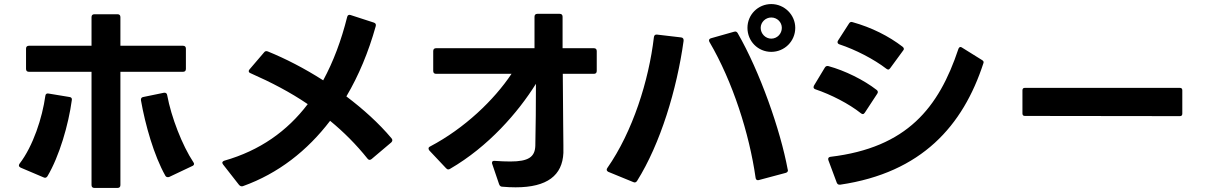

<svg xmlns="http://www.w3.org/2000/svg" viewBox="-20 -881 5940 944"><path d="M213 -14C272 -113 317 -269 333 -388C335 -397 331 -403 322 -404L219 -421C210 -423 204 -419 203 -410C188 -302 143 -163 76 -76C74 -73 73 -70 73 -67C73 -63 76 -60 81 -57L194 -9C202 -5 208 -7 213 -14ZM108 -642V-542C108 -533 113 -528 122 -528H430V29C430 38 435 43 444 43H558C567 43 572 38 572 29V-528H880C889 -528 894 -533 894 -542V-642C894 -651 889 -656 880 -656H572V-797C572 -806 567 -811 558 -811H444C435 -811 430 -806 430 -797V-656H122C113 -656 108 -651 108 -642ZM673 -392V-388C694 -268 737 -116 793 -17C796 -12 800 -10 805 -10C807 -10 809 -10 812 -11L926 -65C931 -67 934 -71 934 -75C934 -78 933 -80 931 -83C876 -166 822 -305 802 -413C801 -421 796 -425 790 -425H786L684 -404C677 -403 673 -398 673 -392Z M1175 34C1348 -28 1491 -140 1603 -287C1670 -232 1731 -171 1787 -101C1790 -97 1794 -95 1798 -95C1801 -95 1804 -97 1807 -99L1904 -181C1907 -184 1909 -188 1909 -191C1909 -194 1908 -198 1905 -201C1842 -276 1765 -345 1683 -407C1744 -510 1792 -626 1827 -751C1830 -761 1827 -767 1818 -770L1704 -807C1696 -810 1689 -807 1687 -798C1658 -682 1619 -578 1569 -486C1477 -545 1383 -593 1297 -628C1289 -631 1283 -630 1278 -623L1207 -540C1204 -537 1203 -534 1203 -531C1203 -527 1206 -523 1212 -521C1314 -476 1408 -427 1493 -369C1392 -236 1258 -141 1083 -91C1077 -89 1073 -85 1073 -81C1073 -78 1075 -75 1077 -72L1156 29C1160 33 1164 35 1169 35C1171 35 1173 35 1175 34Z M2750 -129V-167C2750 -201 2749 -238 2749 -268L2747 -518H2900C2909 -518 2914 -523 2914 -532V-630C2914 -639 2909 -644 2900 -644H2746V-799C2746 -808 2741 -813 2732 -813H2622C2613 -813 2608 -808 2608 -799V-675V-644H2124C2115 -644 2110 -639 2110 -630V-532C2110 -523 2115 -518 2124 -518H2495C2409 -389 2264 -250 2095 -161C2089 -158 2087 -155 2087 -151C2087 -148 2088 -145 2091 -141L2173 -54C2177 -50 2180 -48 2184 -48C2187 -48 2190 -49 2193 -51C2381 -160 2527 -328 2615 -469C2615 -371 2614 -252 2612 -164C2610 -109 2578 -87 2489 -87C2467 -87 2442 -88 2413 -90C2404 -91 2399 -88 2399 -81C2399 -79 2399 -77 2400 -75L2434 25C2437 33 2442 37 2450 37C2473 39 2494 40 2515 40C2671 40 2745 -19 2750 -129Z M3772 -626C3837 -626 3890 -678 3890 -744C3890 -808 3837 -861 3772 -861C3707 -861 3655 -809 3655 -744C3655 -678 3707 -626 3772 -626ZM2963 -47C2963 -42 2966 -39 2971 -36L3093 14C3101 18 3107 16 3112 9C3227 -174 3308 -442 3341 -680C3342 -690 3338 -696 3329 -697L3210 -711C3201 -712 3196 -707 3195 -698C3170 -485 3091 -234 2966 -55C2964 -52 2963 -49 2963 -47ZM3466 -682C3466 -680 3467 -677 3468 -675C3583 -479 3664 -224 3695 -7C3696 1 3700 5 3707 5C3708 5 3710 4 3712 4L3843 -31C3850 -33 3854 -37 3854 -44C3854 -45 3854 -46 3853 -47C3817 -242 3716 -529 3607 -718C3604 -723 3600 -726 3595 -726C3593 -726 3591 -725 3589 -725L3476 -693C3469 -691 3466 -687 3466 -682ZM3720 -744C3720 -772 3744 -795 3772 -795C3801 -795 3824 -772 3824 -744C3824 -715 3801 -691 3772 -691C3744 -691 3720 -715 3720 -744Z M4232 -327 4293 -420C4295 -423 4296 -426 4296 -428C4296 -432 4294 -436 4290 -439C4227 -488 4134 -534 4053 -556C4045 -558 4039 -555 4035 -548L3982 -460C3981 -457 3980 -455 3980 -452C3980 -448 3983 -444 3989 -442C4066 -416 4154 -371 4213 -324C4216 -322 4219 -320 4222 -320C4226 -320 4229 -323 4232 -327ZM4052 -100C4052 -98 4052 -96 4053 -93L4094 17C4097 24 4101 27 4108 27H4111C4512 -32 4715 -263 4815 -570C4818 -577 4815 -582 4808 -586L4710 -647C4707 -649 4705 -650 4702 -650C4698 -650 4694 -646 4692 -640C4596 -352 4440 -155 4063 -110C4056 -109 4052 -105 4052 -100ZM4098 -673C4098 -669 4101 -665 4107 -663C4186 -637 4277 -590 4338 -543C4341 -541 4344 -539 4347 -539C4351 -539 4354 -542 4357 -546L4420 -632C4423 -635 4424 -638 4424 -641C4424 -644 4422 -648 4418 -651C4349 -704 4265 -746 4172 -772C4164 -775 4158 -772 4154 -765L4100 -681C4098 -678 4098 -676 4098 -673Z M5019 -311 5781 -310C5789 -310 5793 -314 5793 -322V-437C5793 -445 5789 -449 5781 -449H5019C5011 -449 5007 -445 5007 -437V-323C5007 -315 5011 -311 5019 -311Z"/></svg>

Font: LINE Seed JP App_OTF Bold
Style: Regular
Weight: 700
Designer: LINE & Fontrix & Fontworks
Version: Version 1.009